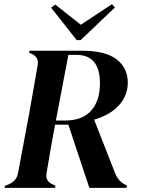

<svg xmlns="http://www.w3.org/2000/svg" viewBox="-20 -904 682 924"><path d="M2 0 4 -10 20 -16Q60 -32 67 -72L119 -350Q129 -407 140 -468.5Q151 -530 161 -589Q169 -630 130 -646L120 -650L122 -660H374Q487 -660 541 -618.5Q595 -577 595 -506Q595 -445 553 -398Q511 -351 433 -328L535 -68Q551 -30 585 -14L592 -10L589 0H410L309 -304H245Q235 -252 225 -194Q215 -136 204 -71Q197 -31 235 -16L247 -10L245 0ZM249 -324H299Q380 -326 420.5 -373.5Q461 -421 461 -503Q461 -640 347 -640H309ZM246 -882 369 -785 519 -884 533 -868 368 -711H349L226 -867Z"/></svg>

Font: DeepMind Serif Display
Style: Italic
Weight: 400
Italic angle: -12°
Designer: Frank Grießhammer / Modifications: Colophon Foundry
Foundry: Colophon Foundry
Version: Version 5.003; ttfautohint (v1.8.2)